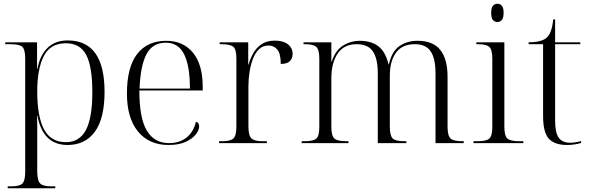

<svg xmlns="http://www.w3.org/2000/svg" viewBox="-20 -761 3135 1021"><path d="M21 240V230H39Q84 230 99 215Q114 200 114 153V-450Q114 -497 99 -511.5Q84 -526 35 -526H8V-536H177V-395H179Q192 -466 232.5 -506Q273 -546 340 -546Q536 -546 536 -273Q536 -131 484.5 -60.5Q433 10 339 10Q208 10 179 -146H177Q178 -123 178 -89Q178 -55 178 -16V150Q178 199 193.5 214.5Q209 230 254 230H274V240ZM331 -5Q402 -5 436.5 -69Q471 -133 471 -271Q471 -407 438.5 -469Q406 -531 330 -531Q248 -531 213 -463Q178 -395 178 -274Q178 -142 214 -73.5Q250 -5 331 -5Z M876 10Q773 10 714 -61.5Q655 -133 655 -263Q655 -404 709.5 -474Q764 -544 864 -544Q954 -544 1006 -481Q1058 -418 1058 -299V-280H721Q721 -132 761 -66Q801 0 878 0Q935 0 972 -29.5Q1009 -59 1022 -114Q1039 -109 1039 -88Q1039 -69 1021 -46Q1003 -23 967 -6.5Q931 10 876 10ZM990 -290Q990 -411 959 -472.5Q928 -534 862 -534Q791 -534 759 -473Q727 -412 722 -290Z M1145 0V-10H1162Q1206 -10 1221.5 -25Q1237 -40 1237 -87V-450Q1237 -497 1221.5 -511.5Q1206 -526 1157 -526H1148V-536H1300V-418H1302Q1310 -447 1326 -476.5Q1342 -506 1370 -525.5Q1398 -545 1442 -545Q1486 -545 1511 -525.5Q1536 -506 1536 -474Q1536 -451 1521.5 -436Q1507 -421 1473 -421Q1473 -475 1455 -497Q1437 -519 1408 -519Q1378 -519 1358 -500Q1338 -481 1325.5 -449Q1313 -417 1307 -378.5Q1301 -340 1301 -302V-90Q1301 -41 1316.5 -25.5Q1332 -10 1376 -10H1399V0Z M1584 0V-10H1598Q1647 -10 1662.5 -24.5Q1678 -39 1678 -86V-450Q1678 -496 1662.5 -511Q1647 -526 1603 -526H1594V-536H1742V-433H1744Q1763 -493 1804 -518.5Q1845 -544 1894 -544Q1954 -544 1992 -515Q2030 -486 2046 -419H2048Q2064 -489 2105 -516.5Q2146 -544 2198 -544Q2281 -545 2320.5 -496.5Q2360 -448 2360 -353V-88Q2360 -40 2375.5 -25Q2391 -10 2440 -10H2446V0H2296V-370Q2296 -449 2270.5 -487.5Q2245 -526 2186 -526Q2118 -526 2085.5 -480.5Q2053 -435 2053 -359V-88Q2053 -40 2068 -25Q2083 -10 2132 -10H2141V0H1989V-370Q1989 -449 1963 -487.5Q1937 -526 1876 -526Q1809 -526 1775.5 -476Q1742 -426 1742 -345V-88Q1742 -40 1757.5 -25Q1773 -10 1822 -10H1833V0Z M2625 -644Q2611 -644 2601.5 -654.5Q2592 -665 2592 -693Q2592 -720 2601.5 -730.5Q2611 -741 2625 -741Q2639 -741 2648.5 -730.5Q2658 -720 2658 -693Q2658 -665 2648.5 -654.5Q2639 -644 2625 -644ZM2498 0V-10H2518Q2567 -10 2582.5 -24.5Q2598 -39 2598 -86V-448Q2598 -496 2582.5 -511Q2567 -526 2523 -526H2513V-536H2662V-88Q2662 -40 2677.5 -25Q2693 -10 2742 -10H2763V0Z M2996 10Q2928 10 2898 -24Q2868 -58 2868 -143V-526H2791V-536Q2855 -536 2884 -558Q2901 -572 2909.5 -596.5Q2918 -621 2922 -658H2932V-536H3066V-526H2932V-119Q2932 -56 2951 -29Q2970 -2 3011 -2Q3039 -2 3070 -11V-1Q3056 4 3035.5 7Q3015 10 2996 10Z"/></svg>

Font: Noto Serif Display Light
Style: Regular
Weight: 300
Designer: Monotype Design Team
Foundry: Monotype Imaging Inc.
Version: Version 2.009